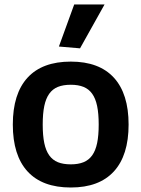

<svg xmlns="http://www.w3.org/2000/svg" viewBox="-20 -824 629 854"><path d="M242 -617 310 -804H445L336 -609ZM295 10Q168 10 102.5 -61.5Q37 -133 37 -270Q37 -407 102.5 -478.5Q168 -550 295 -550Q421 -550 486.5 -478.5Q552 -407 552 -270Q552 -133 486.5 -61.5Q421 10 295 10ZM295 -93Q328 -93 351.5 -102.5Q375 -112 390 -133Q405 -154 412 -187.5Q419 -221 419 -270Q419 -319 412 -352.5Q405 -386 390 -407Q375 -428 351.5 -437.5Q328 -447 295 -447Q261 -447 237.5 -437.5Q214 -428 199 -407Q184 -386 177 -352.5Q170 -319 170 -270Q170 -221 177 -187.5Q184 -154 199 -133Q214 -112 237.5 -102.5Q261 -93 295 -93Z"/></svg>

Font: Encode Sans Narrow
Style: SemiBold
Weight: 600
Designer: Pablo Impallari, Andres Torresi
Foundry: Pablo Impallari, Andres Torresi
Version: Version 1.000; ttfautohint (v1.00) -l 8 -r 50 -G 200 -x 14 -